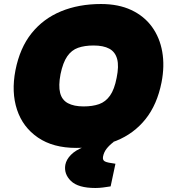

<svg xmlns="http://www.w3.org/2000/svg" viewBox="-20 -729 850 958"><path d="M360 9Q245 9 169.5 -42.5Q94 -94 65 -181.5Q36 -269 57 -378Q79 -490 137.5 -563Q196 -636 284.5 -672.5Q373 -709 484 -709Q571 -709 635 -679Q699 -649 738 -595.5Q777 -542 789.5 -471Q802 -400 786 -318Q764 -207 706 -134.5Q648 -62 560 -26.5Q472 9 360 9ZM397 -198Q442 -198 474.5 -209.5Q507 -221 529 -252Q551 -283 562 -341Q574 -399 564.5 -434.5Q555 -470 525.5 -486Q496 -502 447 -502Q402 -502 369.5 -490.5Q337 -479 315.5 -448Q294 -417 282 -359Q271 -301 280 -265.5Q289 -230 319 -214Q349 -198 397 -198ZM456 209Q370 209 334 174Q298 139 306 93Q311 67 334 43.5Q357 20 399 4L479 -27H547L546 -20Q525 -4 511.5 13.5Q498 31 494 53Q491 70 503.5 76.5Q516 83 556 88L532 201Q513 204 494 206.5Q475 209 456 209Z"/></svg>

Font: REM Black
Style: Italic
Weight: 900
Italic angle: -11°
Designer: Octavio Pardo
Foundry: Ashler Design
Version: Version 1.005;gftools[0.9.28]